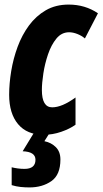

<svg xmlns="http://www.w3.org/2000/svg" viewBox="-20 -579 448 839"><path d="M171 10Q98 10 59 -36.5Q20 -83 20 -165Q20 -214 29 -268.5Q38 -323 57 -374.5Q76 -426 106.5 -467.5Q137 -509 180 -534Q223 -559 280 -559Q352 -559 408 -521L351 -411Q337 -423 318 -430.5Q299 -438 282 -438Q249 -438 226.5 -410.5Q204 -383 190 -342Q176 -301 169.5 -258.5Q163 -216 163 -186Q163 -110 208 -110Q251 -110 310 -153V-34Q285 -16 247.5 -3Q210 10 171 10ZM109 240Q89 240 70 238Q51 236 31 230V152Q43 155 57.5 157Q72 159 87 159Q135 159 135 119Q135 84 79 82L129 0H198L174 38Q204 44 224 64Q244 84 244 118Q244 185 204.5 212.5Q165 240 109 240Z"/></svg>

Font: Noto Sans ExtraCondensed ExtraBold
Style: Italic
Weight: 800
Width: 2
Italic angle: -12°
Designer: Monotype Design Team
Foundry: Monotype Imaging Inc.
Version: Version 2.013; ttfautohint (v1.8.4.7-5d5b)